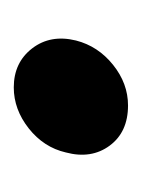

<svg xmlns="http://www.w3.org/2000/svg" viewBox="17 -392 208 283"><g transform="rotate(90 121.5 -250.0)"><path d="M108.3 -165.8Q71.7 -165.8 50.8 -192.9Q30 -220 39.2 -257.5Q47.5 -290 75 -312.1Q102.5 -334.2 135 -334.2Q174.2 -334.2 194.2 -307.1Q214.2 -280 204.2 -242.5Q196.7 -210 168.8 -187.9Q140.8 -165.8 108.3 -165.8Z"/></g></svg>

Font: Funnel Sans
Style: Bold Italic
Weight: 700
Italic angle: -14.036°
Designer: NORD ID, Kristian Moeller
Foundry: Dicotype
Version: Version 1.000